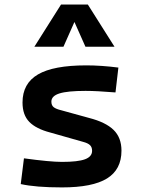

<svg xmlns="http://www.w3.org/2000/svg" viewBox="-20 -815 626 845"><path d="M252.9 9.8Q137.2 9.8 71.3 -4.9L85.4 -118.2Q199.7 -102.5 252.9 -102.5Q322.8 -102.5 354 -114Q385.3 -125.5 385.3 -151.4Q385.3 -167.5 376 -176.3Q366.7 -185.1 346.7 -190.4L200.7 -231.9Q138.7 -248 108.9 -278.6Q79.1 -309.1 79.1 -363.8Q79.1 -447.8 147.2 -487.5Q215.3 -527.3 359.4 -527.3Q425.8 -527.3 501 -517.6L488.3 -408.2Q445.8 -411.6 413.8 -413.3Q381.8 -415 356.4 -415Q277.3 -415 241.7 -403.8Q206.1 -392.6 206.1 -367.7Q206.1 -351.1 216.6 -343Q227.1 -335 250 -329.6L372.1 -295.9Q444.8 -277.3 479.7 -243.4Q514.6 -209.5 514.6 -151.9Q514.6 -68.8 450.9 -29.5Q387.2 9.8 252.9 9.8ZM131.3 -609.4 248.5 -794.9H366.7L483.9 -609.4H356L307.6 -718.3L259.3 -609.4Z"/></svg>

Font: Caskaydia Cove SemiBold
Style: Regular
Weight: 600
Monospace: yes
Designer: Aaron Bell
Foundry: Saja Typeworks
Version: Version 4.300; ttfautohint (v1.8.3)